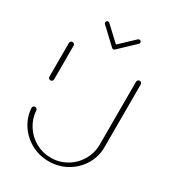

<svg xmlns="http://www.w3.org/2000/svg" viewBox="-166 -767 766 853"><g transform="rotate(30 217.0 -340.5)"><path d="M44.8 -321.1Q39.6 -321.1 36.1 -324.6Q32.6 -328.1 32.6 -333V-506.3Q32.6 -511.1 36.1 -514.6Q39.6 -518.1 44.8 -518.1Q49.6 -518.1 53.1 -514.6Q56.7 -511.1 56.7 -506.3V-333Q56.7 -328.1 53.1 -324.6Q49.6 -321.1 44.8 -321.1ZM389.3 -518.1Q394.1 -518.1 397.6 -514.6Q401.1 -511.1 401.1 -506.3V-184.4Q401.1 -135.9 376.5 -94.8Q351.9 -53.7 309.6 -29.6Q267.4 -5.6 217 -5.6Q168.5 -5.6 127.4 -28Q86.3 -50.4 61.1 -88.7Q35.9 -127 33 -173Q32.6 -177.8 36.1 -181.7Q39.6 -185.6 44.8 -185.6Q49.6 -185.6 53.1 -182.4Q56.7 -179.3 57 -174.4Q59.6 -133 81.7 -98.5Q103.7 -64.1 139.4 -44.1Q175.2 -24.1 217 -24.1Q260.7 -24.1 297.4 -45.6Q334.1 -67 355.6 -103.9Q377 -140.7 377 -184.4V-506.3Q377 -511.1 380.6 -514.6Q384.1 -518.1 389.3 -518.1ZM126.3 -665.9Q126.3 -670 129.3 -673.1Q132.2 -676.3 136.3 -676.3Q140.4 -676.3 143.3 -673.3L224.1 -597.8Q227 -594.8 227 -590.4Q227 -586.3 224.1 -583.3Q221.1 -580.4 217 -580.4Q212.6 -580.4 210 -583L129.3 -658.9Q126.3 -661.1 126.3 -665.9ZM297 -675.9Q301.1 -675.9 304.1 -673Q307 -670 307 -665.9Q307 -661.1 304.1 -658.9L224.4 -583.3L210.4 -598.1L290 -673.3Q292.6 -675.9 297 -675.9Z"/></g></svg>

Font: 26F Galaxy Sans Thin
Style: Regular
Weight: 100
Designer: C₂₉H₂₅N₃O₅
Version: Version 1.100